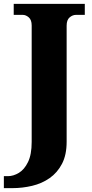

<svg xmlns="http://www.w3.org/2000/svg" viewBox="-44 -734 476 994"><path d="M-24 240V178H-3Q25 178 53.5 161Q82 144 101 105Q120 66 120 1V-602Q120 -631 105 -644Q90 -657 74 -657H27V-714H395V-657H349Q332 -657 316.5 -644Q301 -631 301 -601V0Q301 68 277 114Q253 160 213 188Q173 216 122.5 228Q72 240 20 240Z"/></svg>

Font: Noto Serif Lao ExtraBold
Style: Regular
Weight: 800
Designer: Monotype Design Team
Foundry: Monotype Imaging Inc.
Version: Version 2.003; ttfautohint (v1.8.4.7-5d5b)